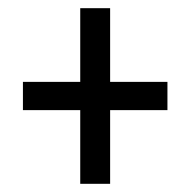

<svg xmlns="http://www.w3.org/2000/svg" viewBox="-20 -592 465 469"><path d="M176 -143H249V-323H389V-392H249V-572H176V-392H36V-323H176Z"/></svg>

Font: Noto Serif Lao ExtraCondensed ExtraBold
Style: Regular
Weight: 800
Width: 2
Designer: Monotype Design Team
Foundry: Monotype Imaging Inc.
Version: Version 2.003